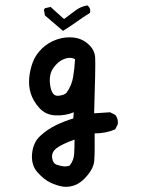

<svg xmlns="http://www.w3.org/2000/svg" viewBox="-20 -581 540 728"><path d="M220.7 127Q195.3 123 170.9 111.3Q146.5 99.6 122.1 72.3Q97.7 44.9 101.6 2Q105.5 -41 132.8 -65.9Q160.2 -90.8 192.4 -106.4Q224.6 -122.1 257.8 -131.8L259.8 -155.3Q226.6 -141.6 189.5 -143.6Q152.3 -145.5 128.9 -171.9Q105.5 -198.2 96.7 -226.6Q87.9 -254.9 90.8 -286.1Q93.8 -317.4 104.5 -345.7Q115.2 -374 139.6 -397.5Q164.1 -420.9 196.3 -431.6Q228.5 -442.4 260.3 -438.5Q292 -434.6 315.4 -413.1Q338.9 -391.6 340.8 -363.3Q342.8 -335 336.9 -151.4L397.5 -155.3L417 -145.5Q428.7 -131.8 426.8 -110.4L417 -90.8Q381.8 -75.2 338.9 -75.2Q339.8 -3.9 337.4 28.3Q335 60.5 300.8 95.7Q266.6 130.9 220.7 127ZM244.1 46.9Q259.8 27.3 261.2 2Q262.7 -23.4 262.7 -51.8Q213.9 -34.2 194.3 -19Q174.8 -3.9 177.7 17.6Q180.7 39.1 195.8 43.9Q210.9 48.8 221.7 49.8Q232.4 50.8 244.1 46.9ZM232.4 -229.5Q252 -256.8 257.3 -289.1Q262.7 -321.3 264.6 -356.4Q248 -366.2 224.6 -357.9Q201.2 -349.6 182.6 -323.7Q164.1 -297.9 170.4 -256.8Q176.8 -215.8 200.2 -217.8Q223.6 -219.7 232.4 -229.5ZM218.8 -463.9 150.4 -522.5 146.5 -543.9 150.4 -549.8 171.9 -554.7 222.7 -508.8Q244.1 -524.4 265.1 -540.5Q286.1 -556.6 311.5 -560.5Q325.2 -549.8 321.3 -532.2Q295.9 -516.6 270 -498Q244.1 -479.5 218.8 -463.9Z"/></svg>

Font: JasonHandwriting4
Style: Regular
Weight: 400
Version: Version 1.01.21